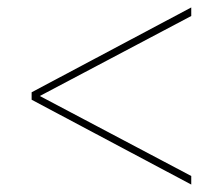

<svg xmlns="http://www.w3.org/2000/svg" viewBox="-20 -615 599 516"><path d="M494 -119V-142L87 -357L494 -572V-595L65 -367V-347Z"/></svg>

Font: Noto Serif Display ExtraLight
Style: Regular
Weight: 200
Designer: Monotype Design Team
Foundry: Monotype Imaging Inc.
Version: Version 2.009